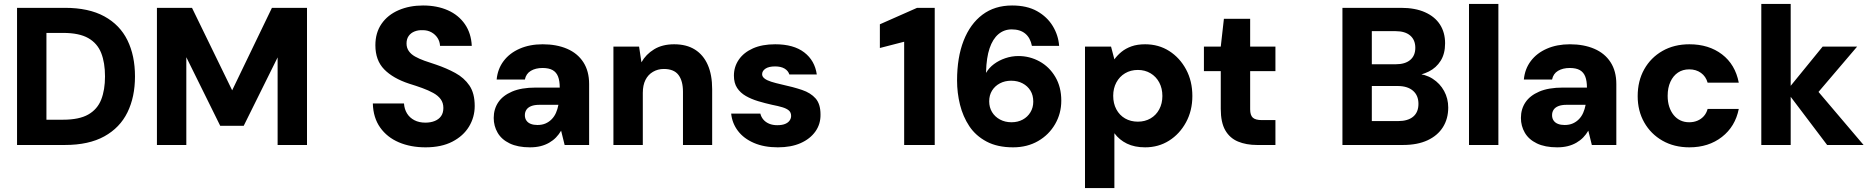

<svg xmlns="http://www.w3.org/2000/svg" viewBox="-20 -740 9545 980"><path d="M67 0V-700H311Q433 -700 512.5 -656.5Q592 -613 630.5 -534.5Q669 -456 669 -350Q669 -245 630.5 -166.5Q592 -88 512.5 -44Q433 0 311 0ZM217 -129H302Q384 -129 430.5 -155.5Q477 -182 496.5 -231.5Q516 -281 516 -350Q516 -420 496.5 -469.5Q477 -519 430.5 -545.5Q384 -572 302 -572H217Z M781 0V-700H960L1165 -279L1368 -700H1547V0H1397V-447L1224 -98H1104L931 -448V0Z M2152 12Q2076 12 2016 -13.5Q1956 -39 1920.5 -89Q1885 -139 1883 -212H2042Q2044 -183 2057.5 -161Q2071 -139 2095 -126.5Q2119 -114 2151 -114Q2178 -114 2199 -122.5Q2220 -131 2231.5 -147.5Q2243 -164 2243 -189Q2243 -215 2229.5 -233.5Q2216 -252 2191.5 -265.5Q2167 -279 2135.5 -290.5Q2104 -302 2068 -313Q1986 -340 1941 -386Q1896 -432 1896 -509Q1896 -573 1927.5 -618.5Q1959 -664 2014.5 -688Q2070 -712 2139 -712Q2211 -712 2266 -687.5Q2321 -663 2353 -616.5Q2385 -570 2388 -506H2226Q2225 -528 2213.5 -546Q2202 -564 2182.5 -575Q2163 -586 2138 -586Q2115 -587 2096 -579.5Q2077 -572 2066 -556.5Q2055 -541 2055 -518Q2055 -496 2066.5 -479.5Q2078 -463 2098.5 -451.5Q2119 -440 2146.5 -430Q2174 -420 2206 -410Q2259 -392 2304 -367.5Q2349 -343 2376 -303.5Q2403 -264 2403 -199Q2403 -142 2374 -94Q2345 -46 2289 -17Q2233 12 2152 12Z M2685 12Q2623 12 2581.5 -8Q2540 -28 2520 -62.5Q2500 -97 2500 -138Q2500 -183 2523 -217.5Q2546 -252 2593.5 -272.5Q2641 -293 2715 -293H2837Q2837 -327 2828.5 -349Q2820 -371 2801 -382Q2782 -393 2749 -393Q2714 -393 2689.5 -378.5Q2665 -364 2659 -334H2515Q2520 -388 2550.5 -428.5Q2581 -469 2632.5 -491.5Q2684 -514 2750 -514Q2821 -514 2874.5 -491Q2928 -468 2957.5 -422.5Q2987 -377 2987 -311V0H2862L2844 -73Q2833 -54 2818 -38.5Q2803 -23 2783 -11.5Q2763 0 2739 6Q2715 12 2685 12ZM2723 -102Q2747 -102 2765 -110Q2783 -118 2796.5 -132Q2810 -146 2818 -164.5Q2826 -183 2830 -204V-205H2733Q2708 -205 2691.5 -198.5Q2675 -192 2667 -180Q2659 -168 2659 -152Q2659 -136 2667 -124.5Q2675 -113 2689.5 -107.5Q2704 -102 2723 -102Z M3111 0V-502H3242L3254 -422Q3277 -463 3319 -488.5Q3361 -514 3421 -514Q3484 -514 3527 -487Q3570 -460 3592.5 -409Q3615 -358 3615 -285V0H3466V-272Q3466 -327 3443 -357.5Q3420 -388 3368 -388Q3338 -388 3313 -373.5Q3288 -359 3274.5 -332Q3261 -305 3261 -266V0Z M3950 12Q3880 12 3828 -10.5Q3776 -33 3746.5 -72Q3717 -111 3712 -160H3861Q3865 -143 3876.5 -129.5Q3888 -116 3906 -108.5Q3924 -101 3947 -101Q3972 -101 3987.5 -107.5Q4003 -114 4010.5 -125Q4018 -136 4018 -148Q4018 -166 4006.5 -176Q3995 -186 3973.5 -192.5Q3952 -199 3921 -205Q3885 -213 3850 -223.5Q3815 -234 3787 -250Q3759 -266 3742.5 -291Q3726 -316 3726 -354Q3726 -399 3751 -435.5Q3776 -472 3823 -493Q3870 -514 3937 -514Q4031 -514 4085 -472.5Q4139 -431 4149 -360H4009Q4003 -379 3984.5 -390Q3966 -401 3936 -401Q3904 -401 3887 -389.5Q3870 -378 3870 -361Q3870 -349 3882 -339.5Q3894 -330 3916 -323Q3938 -316 3969 -309Q4029 -296 4073.5 -281Q4118 -266 4143 -237.5Q4168 -209 4168 -156Q4169 -107 4142 -69Q4115 -31 4066.5 -9.5Q4018 12 3950 12Z M4595 0V-527L4471 -495V-616L4661 -700H4751V0Z M5151 12Q5071 12 5015.5 -17.5Q4960 -47 4927.5 -96Q4895 -145 4880 -205.5Q4865 -266 4865 -329Q4865 -447 4898.5 -532.5Q4932 -618 4994.5 -665Q5057 -712 5146 -712Q5222 -712 5273.5 -683Q5325 -654 5353.5 -607Q5382 -560 5386 -506H5247Q5239 -547 5213 -568.5Q5187 -590 5144 -590Q5105 -590 5076 -565.5Q5047 -541 5031 -493.5Q5015 -446 5013 -374Q5013 -373 5013 -371.5Q5013 -370 5013 -368Q5028 -394 5053.5 -413Q5079 -432 5111.5 -443Q5144 -454 5178 -454Q5236 -454 5286 -426.5Q5336 -399 5366.5 -347.5Q5397 -296 5397 -226Q5397 -161 5365.5 -106.5Q5334 -52 5278.5 -20Q5223 12 5151 12ZM5143 -116Q5175 -116 5200 -129.5Q5225 -143 5239.5 -167Q5254 -191 5254 -221Q5254 -254 5239.5 -277.5Q5225 -301 5199.5 -314.5Q5174 -328 5141 -328Q5109 -328 5083.5 -314.5Q5058 -301 5043.5 -277.5Q5029 -254 5029 -223Q5029 -192 5043.5 -168Q5058 -144 5084 -130Q5110 -116 5143 -116Z M5518 220V-502H5651L5668 -437Q5683 -458 5704.5 -475.5Q5726 -493 5755.5 -503.5Q5785 -514 5825 -514Q5894 -514 5948 -479.5Q6002 -445 6034 -385.5Q6066 -326 6066 -250Q6066 -175 6033.5 -115.5Q6001 -56 5947 -22Q5893 12 5825 12Q5771 12 5732 -7Q5693 -26 5668 -60V220ZM5788 -119Q5824 -119 5852.5 -135.5Q5881 -152 5897 -182Q5913 -212 5913 -250Q5913 -289 5897 -319Q5881 -349 5852.5 -366Q5824 -383 5788 -383Q5751 -383 5722.5 -366Q5694 -349 5678 -319Q5662 -289 5662 -251Q5662 -212 5678 -182Q5694 -152 5722.5 -135.5Q5751 -119 5788 -119Z M6396 0Q6341 0 6299 -17.5Q6257 -35 6234 -75Q6211 -115 6211 -184V-377H6125V-502H6211L6227 -644H6361V-502H6490V-377H6361V-182Q6361 -152 6374.5 -139.5Q6388 -127 6421 -127H6490V0Z M6832 0V-700H7131Q7203 -700 7253.5 -677.5Q7304 -655 7330 -614.5Q7356 -574 7356 -519Q7356 -466 7333.5 -430Q7311 -394 7273 -375Q7235 -356 7190 -352L7206 -364Q7255 -362 7292.5 -338Q7330 -314 7351 -275.5Q7372 -237 7372 -191Q7372 -134 7345 -91Q7318 -48 7266.5 -24Q7215 0 7141 0ZM6982 -122H7116Q7166 -122 7193 -144.5Q7220 -167 7220 -210Q7220 -253 7192 -277Q7164 -301 7114 -301H6982ZM6982 -412H7104Q7152 -412 7178 -434Q7204 -456 7204 -496Q7204 -536 7178 -558.5Q7152 -581 7103 -581H6982Z M7478 0V-720H7628V0Z M7928 12Q7866 12 7824.5 -8Q7783 -28 7763 -62.5Q7743 -97 7743 -138Q7743 -183 7766 -217.5Q7789 -252 7836.5 -272.5Q7884 -293 7958 -293H8080Q8080 -327 8071.5 -349Q8063 -371 8044 -382Q8025 -393 7992 -393Q7957 -393 7932.5 -378.5Q7908 -364 7902 -334H7758Q7763 -388 7793.5 -428.5Q7824 -469 7875.5 -491.5Q7927 -514 7993 -514Q8064 -514 8117.5 -491Q8171 -468 8200.5 -422.5Q8230 -377 8230 -311V0H8105L8087 -73Q8076 -54 8061 -38.5Q8046 -23 8026 -11.5Q8006 0 7982 6Q7958 12 7928 12ZM7966 -102Q7990 -102 8008 -110Q8026 -118 8039.5 -132Q8053 -146 8061 -164.5Q8069 -183 8073 -204V-205H7976Q7951 -205 7934.5 -198.5Q7918 -192 7910 -180Q7902 -168 7902 -152Q7902 -136 7910 -124.5Q7918 -113 7932.5 -107.5Q7947 -102 7966 -102Z M8603 12Q8525 12 8465.5 -22Q8406 -56 8372.5 -115Q8339 -174 8339 -249Q8339 -327 8372.5 -386.5Q8406 -446 8465.5 -480Q8525 -514 8603 -514Q8702 -514 8769.5 -462.5Q8837 -411 8855 -318H8696Q8687 -350 8662 -368Q8637 -386 8602 -386Q8569 -386 8544.5 -369.5Q8520 -353 8506 -322.5Q8492 -292 8492 -251Q8492 -220 8500 -195.5Q8508 -171 8522.5 -153Q8537 -135 8557 -125.5Q8577 -116 8602 -116Q8625 -116 8644 -124Q8663 -132 8676.5 -147Q8690 -162 8696 -184H8855Q8837 -94 8769 -41Q8701 12 8603 12Z M9306 0 9098 -275 9283 -502H9459L9211 -211L9210 -332L9492 0ZM8970 0V-720H9120V0Z"/></svg>

Font: DM Sans 16pt Black
Style: Regular
Weight: 900
Version: Version 4.004;gftools[0.9.30]